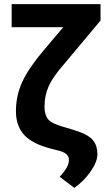

<svg xmlns="http://www.w3.org/2000/svg" viewBox="-20 -731 541 941"><path d="M472.7 -710.9V-630.4L297.4 -420.9Q240.2 -356 219.2 -309.8Q198.2 -263.7 198.2 -208Q198.2 -168 215.8 -146.7Q233.4 -125.5 286.6 -110.4Q339.8 -95.2 365.7 -85.9Q416 -68.4 436.8 -42.2Q457.5 -16.1 457.5 24.4Q457.5 61 424.8 108.6Q392.1 156.2 344.2 189.9L272.5 135.3Q319.3 85.9 317.4 53.2Q319.3 22.5 273.9 8.8L230 -2.4Q139.6 -25.4 98.9 -69.3Q58.1 -113.3 58.1 -186.5Q58.1 -261.2 88.6 -328.4Q119.1 -395.5 190.9 -480.5L290 -597.7H37.1V-710.9Z"/></svg>

Font: RobotoInd
Style: Bold
Weight: 700
Designer: Google
Version: Version 2.001150; 2014